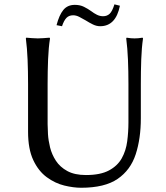

<svg xmlns="http://www.w3.org/2000/svg" viewBox="-20 -862 773 892"><path d="M576.7 -471.7Q576.7 -531.2 574.5 -584.7Q572.3 -638.2 566.4 -683.6L568.4 -687Q587.4 -683.6 605 -683.6Q623 -683.6 642.1 -687L644.5 -683.6Q638.2 -641.1 636.2 -586.2Q634.3 -531.2 634.3 -471.7V-312.5Q634.3 -218.3 610.4 -145Q586.4 -71.8 526.4 -30.8Q466.3 10.3 356.9 10.3Q321.3 10.3 278.8 0Q236.3 -10.3 197.5 -38.6Q158.7 -66.9 134.5 -118.4Q110.4 -169.9 110.4 -250V-471.7Q110.4 -531.2 108.2 -584.7Q106 -638.2 100.1 -683.6L102.1 -687Q111.3 -686 128.9 -684.8Q146.5 -683.6 155.8 -683.6Q165 -683.6 182.6 -684.8Q200.2 -686 210 -687L212.4 -683.6Q205.6 -641.1 203.4 -586.2Q201.2 -531.2 201.2 -471.7V-285.2Q201.2 -268.1 202.9 -239Q204.6 -210 212.6 -177.2Q220.7 -144.5 239.7 -115.2Q258.8 -85.9 292.7 -67.4Q326.7 -48.8 379.4 -48.8Q446.3 -48.8 486.1 -70.1Q525.9 -91.3 545.7 -126.7Q565.4 -162.1 571 -205.6Q576.7 -249 576.7 -293.5ZM459 -786.6Q477.1 -786.6 489.3 -797.9Q501.5 -809.1 511.7 -841.8L537.1 -835.4Q518.1 -740.2 445.3 -740.2Q428.2 -740.2 411.4 -748.5Q394.5 -756.8 377.4 -767.6Q363.3 -775.9 348.6 -783.4Q334 -791 319.8 -791Q300.3 -791 288.6 -778.8Q276.9 -766.6 268.1 -740.2L242.7 -745.1Q254.9 -792 274.2 -815.7Q293.5 -839.4 327.6 -839.4Q352.1 -839.4 370.1 -830.3Q388.2 -821.3 403.8 -810.1Q416.5 -800.3 430.2 -793.5Q443.8 -786.6 459 -786.6Z"/></svg>

Font: Kurinto Seri
Style: Regular
Weight: 400
Designer: Kurinto was developed by Clint Goss from a range of fonts that are compatible with the SIL Open Font License Version 1.1
Foundry: Clinton F. Goss
Version: Version 2.196; July 25, 2020